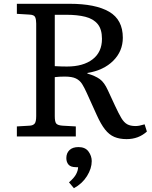

<svg xmlns="http://www.w3.org/2000/svg" viewBox="-20 -720 800 1013"><path d="M648 14Q611 14 583.5 2.5Q556 -9 534 -37Q512 -65 490 -114L438 -229Q425 -258 413 -277Q401 -296 380.5 -306Q360 -316 321 -316Q292 -316 269 -313V-107Q269 -78 276.5 -68.5Q284 -59 309 -57L380 -53V0H69V-53L137 -57Q154 -58 162.5 -67.5Q171 -77 171 -108V-596Q171 -617 165.5 -629.5Q160 -642 135 -643L69 -647V-700H347Q484 -700 556 -658Q628 -616 628 -521Q628 -450 577.5 -399.5Q527 -349 441 -335V-332Q482 -320 506 -303Q530 -286 549 -244L587 -162Q606 -121 620 -97.5Q634 -74 651 -64.5Q668 -55 695 -55Q705 -55 715.5 -57Q726 -59 743 -64L755 -26Q711 14 648 14ZM333 -369Q419 -369 468.5 -407Q518 -445 518 -515Q518 -566 495 -593.5Q472 -621 430 -631.5Q388 -642 331 -642H269V-371Q285 -370 303.5 -369.5Q322 -369 333 -369ZM370 273 344 242Q371 219 381.5 199Q392 179 392 162H381Q353 162 341.5 148.5Q330 135 330 114Q330 88 346.5 72Q363 56 394 56Q430 56 447 79.5Q464 103 464 130Q464 169 439 209Q414 249 370 273Z"/></svg>

Font: Literata 7pt
Style: Regular
Weight: 400
Designer: Latin by Veronika Burian and Jose Scaglione. Greek by Irene Vlachou. Cyrillic by Vera Evstafieva.
Foundry: TypeTogether
Version: Version 3.002